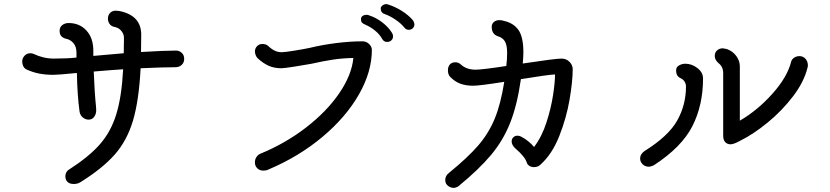

<svg xmlns="http://www.w3.org/2000/svg" viewBox="-20 -875 4040 934"><path d="M876 -589Q876 -570 863.5 -559Q851 -548 834 -548Q774 -548 664 -543Q656 -386 627 -288.5Q598 -191 538 -123Q478 -55 370 12Q357 20 339 20Q319 20 308.5 10Q298 0 298 -18Q298 -28 302.5 -36.5Q307 -45 314 -49Q411 -111 465 -172Q519 -233 545.5 -318.5Q572 -404 579 -538Q517 -534 436 -527Q440 -424 447 -357Q448 -351 448 -339Q448 -320 438 -306.5Q428 -293 411 -293Q396 -293 383 -303.5Q370 -314 367 -332Q356 -412 354 -520Q262 -511 240 -511Q202 -511 171 -517Q140 -523 109 -537Q99 -542 93.5 -552.5Q88 -563 88 -575Q88 -592 99.5 -604Q111 -616 127 -616Q136 -616 143 -613Q191 -590 242 -590Q308 -590 352 -595V-619Q352 -648 337 -665.5Q322 -683 299 -687Q285 -691 277.5 -700Q270 -709 270 -725Q270 -743 283 -753Q296 -763 314 -763Q367 -763 400.5 -726.5Q434 -690 434 -628V-603Q475 -607 582 -616Q583 -640 583 -692Q583 -709 570 -725Q557 -741 533 -745Q519 -749 512 -760Q505 -771 505 -785Q505 -801 515.5 -812Q526 -823 542 -823Q551 -823 563 -821Q667 -799 667 -706Q667 -649 666 -622Q782 -629 837 -629Q852 -629 864 -618Q876 -607 876 -589Z M1220 -85Q1220 -100 1227.5 -111Q1235 -122 1246 -127Q1368 -177 1468.5 -254.5Q1569 -332 1630 -421Q1691 -510 1699 -593Q1647 -592 1600 -585Q1553 -578 1496 -565Q1470 -560 1416 -551.5Q1362 -543 1349 -543Q1314 -543 1287 -555Q1260 -567 1233 -592Q1227 -598 1223.5 -607.5Q1220 -617 1220 -626Q1221 -641 1231 -651Q1241 -661 1256 -661Q1275 -661 1285 -651Q1302 -635 1317.5 -628Q1333 -621 1350 -621Q1365 -621 1411.5 -628.5Q1458 -636 1486 -642Q1548 -657 1615.5 -665.5Q1683 -674 1744 -674Q1762 -674 1775.5 -661Q1789 -648 1789 -632Q1789 -526 1726 -415.5Q1663 -305 1548.5 -209Q1434 -113 1285 -50Q1275 -45 1261 -45Q1243 -45 1231.5 -56.5Q1220 -68 1220 -85ZM1947 -741Q1930 -762 1903 -780Q1876 -798 1853 -806Q1832 -812 1832 -834Q1832 -841 1839.5 -847.5Q1847 -854 1857 -855Q1863 -855 1865 -854Q1899 -844 1933 -823Q1967 -802 1989 -776Q1994 -769 1996 -758Q1996 -745 1988 -737.5Q1980 -730 1969 -730Q1955 -730 1947 -741ZM1839 -686Q1827 -708 1804 -726.5Q1781 -745 1757 -755Q1745 -760 1740.5 -765.5Q1736 -771 1736 -782Q1736 -792 1744 -797.5Q1752 -803 1763 -803Q1772 -803 1776 -800Q1808 -790 1838.5 -767Q1869 -744 1887 -715Q1892 -707 1892 -699Q1892 -686 1883.5 -678.5Q1875 -671 1863 -671Q1847 -671 1839 -686Z M2766 -539Q2766 -481 2751 -392Q2736 -303 2701 -214Q2666 -125 2609 -74Q2597 -62 2577 -62Q2565 -62 2555.5 -68Q2546 -74 2543 -83Q2534 -113 2488 -152Q2469 -169 2469 -187Q2469 -199 2477 -207Q2485 -215 2498 -215Q2506 -215 2516 -210Q2553 -190 2578 -160Q2616 -210 2638.5 -280Q2661 -350 2670.5 -413Q2680 -476 2680 -513Q2643 -511 2514 -490Q2496 -364 2462 -278Q2428 -192 2369 -121.5Q2310 -51 2210 31Q2206 34 2199 36.5Q2192 39 2186 39Q2178 39 2169 35Q2160 31 2154 24Q2146 15 2146 0Q2146 -20 2164 -34Q2255 -108 2306 -167Q2357 -226 2386.5 -297.5Q2416 -369 2433 -477Q2313 -458 2282 -458Q2246 -458 2219 -468Q2192 -478 2169 -502Q2159 -513 2159 -533Q2159 -551 2168.5 -561.5Q2178 -572 2195 -572Q2210 -572 2221 -562Q2249 -536 2293 -536Q2325 -536 2443 -554Q2447 -587 2447 -617Q2447 -656 2436 -674Q2425 -692 2401 -699Q2372 -709 2372 -745Q2372 -759 2382.5 -768Q2393 -777 2408 -777Q2422 -777 2429 -774Q2477 -764 2501.5 -730Q2526 -696 2526 -621Q2526 -598 2523 -566Q2681 -590 2712 -590Q2735 -590 2750.5 -574Q2766 -558 2766 -539Z M3910 -559Q3910 -549 3908 -545Q3891 -476 3837.5 -406Q3784 -336 3714.5 -279Q3645 -222 3580 -190Q3549 -173 3534 -173Q3518 -173 3508 -183.5Q3498 -194 3498 -215V-519Q3498 -551 3475 -568Q3457 -584 3457 -603Q3457 -620 3468.5 -630Q3480 -640 3496 -640Q3500 -640 3507.5 -638Q3515 -636 3517 -636Q3546 -625 3562.5 -601.5Q3579 -578 3579 -553V-288Q3665 -338 3737.5 -419Q3810 -500 3829 -576Q3832 -587 3843.5 -594.5Q3855 -602 3869 -602Q3886 -602 3897.5 -590Q3909 -578 3910 -559ZM3400 -493Q3400 -364 3348.5 -262Q3297 -160 3162 -72Q3157 -69 3149 -66.5Q3141 -64 3137 -64Q3118 -64 3106 -76Q3094 -88 3094 -104Q3094 -115 3100 -124.5Q3106 -134 3115 -140Q3232 -213 3274.5 -289Q3317 -365 3317 -454Q3317 -467 3310.5 -477.5Q3304 -488 3294 -493Q3280 -499 3274.5 -508.5Q3269 -518 3269 -533Q3269 -549 3283.5 -557Q3298 -565 3314 -565Q3345 -565 3372.5 -544Q3400 -523 3400 -493Z"/></svg>

Font: Tsukimi Rounded Medium
Style: Regular
Weight: 500
Designer: Takashi Funayama
Foundry: Takashi Funayama
Version: Version 1.032; ttfautohint (v1.8.3)